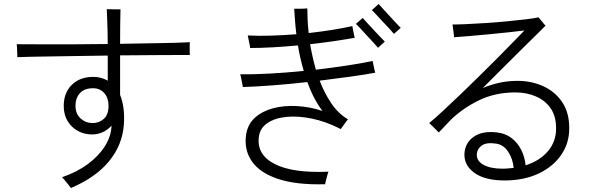

<svg xmlns="http://www.w3.org/2000/svg" viewBox="-20 -869 3040 964"><path d="M336 75Q333 70 324 59Q315 48 305.5 36.5Q296 25 291 21Q367 -5 421.5 -45.5Q476 -86 507 -135.5Q538 -185 540 -238Q499 -194 442 -194Q403 -194 371 -211.5Q339 -229 319.5 -261Q300 -293 300 -337Q300 -403 340.5 -443Q381 -483 448 -483Q469 -483 487 -478Q505 -473 521 -464V-590Q435 -589 350.5 -587.5Q266 -586 192.5 -585Q119 -584 67 -582Q67 -588 66.5 -601.5Q66 -615 65.5 -628.5Q65 -642 64 -647Q113 -647 186 -646.5Q259 -646 345.5 -646.5Q432 -647 521 -648Q521 -680 520 -714Q519 -748 518 -777Q517 -806 516 -823Q522 -823 536.5 -822.5Q551 -822 565.5 -822Q580 -822 585 -822Q584 -797 583.5 -747Q583 -697 583 -649Q691 -651 785 -652.5Q879 -654 933 -657Q933 -652 932.5 -638.5Q932 -625 932.5 -612Q933 -599 933 -593Q880 -593 786 -592.5Q692 -592 583 -591V-392Q595 -363 600 -326Q605 -289 602 -245Q595 -142 528 -60Q461 22 336 75ZM445 -251Q477 -251 501 -272Q525 -293 525 -338Q525 -377 503.5 -401.5Q482 -426 447 -426Q404 -426 381.5 -401.5Q359 -377 359 -338Q359 -297 385 -274Q411 -251 445 -251Z M1612 56Q1467 60 1375 29Q1283 -2 1243.5 -60.5Q1204 -119 1216 -196Q1225 -247 1261 -279Q1297 -311 1351.5 -325.5Q1406 -340 1470.5 -336.5Q1535 -333 1599 -312Q1554 -371 1523 -457Q1435 -447 1350 -440.5Q1265 -434 1199 -432Q1199 -437 1196 -450.5Q1193 -464 1190.5 -477.5Q1188 -491 1186 -496Q1249 -495 1333 -499.5Q1417 -504 1505 -513Q1496 -544 1488.5 -576Q1481 -608 1476 -641Q1412 -635 1350.5 -631.5Q1289 -628 1236 -628Q1236 -633 1233 -646.5Q1230 -660 1227.5 -673.5Q1225 -687 1224 -691Q1275 -688 1338.5 -690Q1402 -692 1468 -697Q1464 -729 1461.5 -761.5Q1459 -794 1457 -825Q1464 -825 1477.5 -825Q1491 -825 1504.5 -825.5Q1518 -826 1523 -827Q1523 -799 1524.5 -768Q1526 -737 1530 -703Q1592 -710 1648.5 -719Q1705 -728 1749 -738Q1750 -734 1752 -721.5Q1754 -709 1757 -696.5Q1760 -684 1761 -679Q1715 -671 1657 -662.5Q1599 -654 1537 -647Q1548 -583 1566 -519Q1650 -529 1725.5 -540.5Q1801 -552 1851 -563Q1852 -558 1854.5 -545Q1857 -532 1860 -519.5Q1863 -507 1864 -504Q1811 -494 1738 -484Q1665 -474 1585 -464Q1609 -401 1644 -349.5Q1679 -298 1727 -270Q1724 -267 1716.5 -256.5Q1709 -246 1701.5 -235.5Q1694 -225 1691 -221Q1617 -259 1546 -273.5Q1475 -288 1417 -282Q1359 -276 1322.5 -251Q1286 -226 1280 -184Q1267 -94 1357.5 -46.5Q1448 1 1629 -7Q1627 -2 1623 12Q1619 26 1616 39Q1613 52 1612 56ZM1878 -629Q1871 -638 1855.5 -654.5Q1840 -671 1822.5 -690Q1805 -709 1790 -725.5Q1775 -742 1767 -749L1801 -779Q1809 -770 1824 -753.5Q1839 -737 1856.5 -718.5Q1874 -700 1889 -684Q1904 -668 1912 -660ZM1958 -699Q1951 -708 1935.5 -724.5Q1920 -741 1902.5 -759.5Q1885 -778 1870 -794.5Q1855 -811 1847 -818L1881 -849Q1889 -840 1904 -823.5Q1919 -807 1936.5 -788Q1954 -769 1969 -753Q1984 -737 1992 -729Z M2519 37Q2416 38 2362 -1Q2308 -40 2312 -100Q2316 -153 2359.5 -183Q2403 -213 2476 -204Q2519 -199 2549.5 -175Q2580 -151 2597.5 -115.5Q2615 -80 2619 -39Q2691 -62 2732 -111Q2773 -160 2772 -226Q2772 -286 2744.5 -325.5Q2717 -365 2670.5 -385Q2624 -405 2567 -405Q2464 -405 2381 -363.5Q2298 -322 2240 -264Q2227 -250 2209 -231Q2191 -212 2183 -204Q2179 -208 2169 -218Q2159 -228 2149.5 -237.5Q2140 -247 2135 -251Q2164 -275 2205.5 -313.5Q2247 -352 2295 -398Q2343 -444 2391.5 -492Q2440 -540 2484 -584Q2528 -628 2561.5 -663Q2595 -698 2613 -716Q2582 -712 2535 -707Q2488 -702 2436 -697Q2384 -692 2337 -688Q2290 -684 2260 -682Q2260 -687 2258 -700.5Q2256 -714 2254.5 -727.5Q2253 -741 2252 -746Q2280 -746 2324.5 -748Q2369 -750 2422 -753.5Q2475 -757 2526.5 -762Q2578 -767 2620 -772Q2662 -777 2684 -782Q2686 -780 2693.5 -770.5Q2701 -761 2708.5 -752Q2716 -743 2719 -740Q2703 -724 2669.5 -691Q2636 -658 2592.5 -615Q2549 -572 2500.5 -523.5Q2452 -475 2404 -427Q2444 -444 2487.5 -453.5Q2531 -463 2578 -463Q2649 -463 2708 -436Q2767 -409 2802.5 -356.5Q2838 -304 2838 -227Q2839 -152 2798.5 -92.5Q2758 -33 2686 1.5Q2614 36 2519 37ZM2504 -22Q2518 -22 2532 -23.5Q2546 -25 2559 -26Q2555 -71 2531.5 -107Q2508 -143 2470 -148Q2422 -155 2399 -138.5Q2376 -122 2374 -96Q2372 -61 2407.5 -41.5Q2443 -22 2504 -22Z"/></svg>

Font: Zen Kaku Gothic Antique
Style: Regular
Weight: 400
Designer: Yoshimichi Ohira
Foundry: Positype
Version: Version 1.001